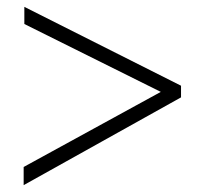

<svg xmlns="http://www.w3.org/2000/svg" viewBox="-20 -587 590 560"><path d="M49 -47V-100L449 -319L51 -517V-567L508 -337V-303Z"/></svg>

Font: Inconsolata SemiExpanded Light
Style: Regular
Weight: 300
Width: 6
Monospace: yes
Designer: Raph Levien, Cyreal, Brenton Simpson
Foundry: Raph Levien, Cyreal, Google
Version: Version 3.001; ttfautohint (v1.8.2.53-6de2)